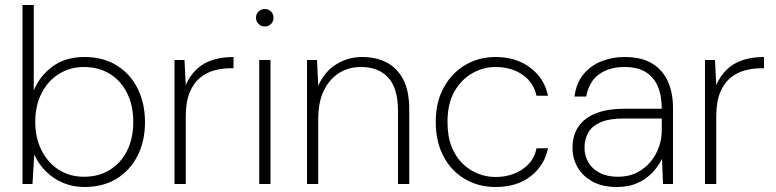

<svg xmlns="http://www.w3.org/2000/svg" viewBox="-20 -736 3102 768"><path d="M317 12Q272 12 232.5 -4.5Q193 -21 163.5 -50.5Q134 -80 117 -118L110 0H70V-716H115V-374Q138 -431 189.5 -469.5Q241 -508 318 -508Q393 -508 447.5 -474Q502 -440 531 -381Q560 -322 560 -247Q560 -172 530.5 -113.5Q501 -55 447 -21.5Q393 12 317 12ZM316 -29Q374 -29 418.5 -56Q463 -83 488 -132.5Q513 -182 513 -248Q513 -315 488 -364.5Q463 -414 418.5 -441Q374 -468 315 -468Q260 -468 215.5 -440Q171 -412 146 -362.5Q121 -313 121 -248Q121 -185 146 -135Q171 -85 215 -57Q259 -29 316 -29Z M678 0V-496H718L723 -396Q740 -434 766.5 -459Q793 -484 830 -496Q867 -508 914 -508V-463H901Q871 -463 839.5 -455Q808 -447 781.5 -426Q755 -405 739 -367Q723 -329 723 -269V0Z M1017 0V-496H1062V0ZM1039 -630Q1025 -630 1014.5 -640Q1004 -650 1004 -665Q1004 -681 1014.5 -690.5Q1025 -700 1039 -700Q1053 -700 1063.5 -690.5Q1074 -681 1074 -665Q1074 -650 1064 -640Q1054 -630 1039 -630Z M1208 0V-496H1248L1253 -393Q1279 -451 1326 -479.5Q1373 -508 1429 -508Q1484 -508 1526 -486.5Q1568 -465 1592.5 -419Q1617 -373 1617 -299V0H1572V-293Q1572 -382 1533.5 -425Q1495 -468 1423 -468Q1375 -468 1336.5 -444Q1298 -420 1275.5 -374Q1253 -328 1253 -261V0Z M1962 12Q1894 12 1839.5 -20Q1785 -52 1754 -110.5Q1723 -169 1723 -248Q1723 -328 1755 -386Q1787 -444 1841 -476Q1895 -508 1962 -508Q2045 -508 2101.5 -465Q2158 -422 2172 -353H2126Q2114 -407 2069.5 -437.5Q2025 -468 1962 -468Q1914 -468 1870 -443.5Q1826 -419 1798 -370.5Q1770 -322 1770 -248Q1770 -190 1786.5 -149Q1803 -108 1831 -81Q1859 -54 1893 -41Q1927 -28 1962 -28Q2003 -28 2037 -41.5Q2071 -55 2095 -80.5Q2119 -106 2126 -143H2172Q2159 -76 2104 -32Q2049 12 1962 12Z M2447 12Q2389 12 2349.5 -10Q2310 -32 2290 -67.5Q2270 -103 2270 -144Q2270 -197 2295.5 -232Q2321 -267 2367 -284Q2413 -301 2474 -301H2627Q2627 -354 2611 -391Q2595 -428 2562.5 -448Q2530 -468 2478 -468Q2417 -468 2376.5 -439Q2336 -410 2325 -350H2278Q2285 -404 2314 -439Q2343 -474 2386 -491Q2429 -508 2478 -508Q2547 -508 2589.5 -481.5Q2632 -455 2652 -409.5Q2672 -364 2672 -305V0H2632L2628 -100Q2620 -84 2605.5 -64.5Q2591 -45 2570 -28Q2549 -11 2519 0.5Q2489 12 2447 12ZM2452 -29Q2496 -29 2528.5 -46Q2561 -63 2583 -90Q2605 -117 2616 -149Q2627 -181 2627 -212V-262H2476Q2416 -262 2381.5 -246.5Q2347 -231 2332.5 -204.5Q2318 -178 2318 -145Q2318 -113 2333.5 -86.5Q2349 -60 2379 -44.5Q2409 -29 2452 -29Z M2800 0V-496H2840L2845 -396Q2862 -434 2888.5 -459Q2915 -484 2952 -496Q2989 -508 3036 -508V-463H3023Q2993 -463 2961.5 -455Q2930 -447 2903.5 -426Q2877 -405 2861 -367Q2845 -329 2845 -269V0Z"/></svg>

Font: DM Sans 24pt ExtraLight
Style: Regular
Weight: 250
Designer: Colophon Foundry, Jonny Pinhorn
Foundry: Colophon Foundry
Version: Version 4.004;gftools[0.9.30]